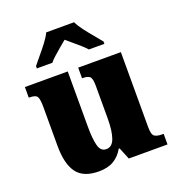

<svg xmlns="http://www.w3.org/2000/svg" viewBox="-139 -879 927 1002"><g transform="rotate(-20 324.5 -378.0)"><path d="M241 10Q155 10 118.5 -39.5Q82 -89 82 -189V-405Q82 -447 74 -462Q66 -477 30 -477H27V-536H265V-230Q265 -162 275 -124Q285 -86 316 -86Q349 -86 363 -125.5Q377 -165 377 -233V-417Q377 -459 364 -468Q351 -477 327 -477H323V-536H560V-120Q560 -77 574 -68Q588 -59 612 -59H624V0H409L382 -66H377Q357 -30 324 -10Q291 10 241 10ZM119 -619Q134 -638 156 -664Q178 -690 198.5 -717Q219 -744 229 -766H384Q394 -744 414.5 -717Q435 -690 457 -664Q479 -638 494 -619V-606H408Q400 -616 381 -633Q362 -650 341 -667.5Q320 -685 306 -697Q291 -685 271 -668Q251 -651 232.5 -634.5Q214 -618 205 -606H119Z"/></g></svg>

Font: Noto Serif SemiCondensed Black
Style: Regular
Weight: 900
Width: 4
Designer: Monotype Design Team
Foundry: Monotype Imaging Inc.
Version: Version 2.014; ttfautohint (v1.8.4.7-5d5b)